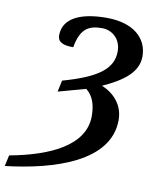

<svg xmlns="http://www.w3.org/2000/svg" viewBox="-179 -619 768 927"><g transform="rotate(10 205.0 -155.0)"><path d="M-92 240C148 212 411 130 411 -74C411 -146 365 -198 303 -223C398 -266 471 -316 471 -396C471 -485 401 -550 269 -550C137 -550 57 -509 57 -427C57 -395 82 -382 134 -382C151 -478 192 -497 257 -497C300 -497 349 -465 349 -399C349 -311 273 -260 109 -214L97 -158L231 -195C265 -168 280 -127 280 -70C280 77 110 151 -80 186Z"/></g></svg>

Font: Noto Serif Semi
Style: Italic
Weight: 600
Italic angle: -12°
Designer: Monotype Design Team
Foundry: Monotype Imaging Inc.
Version: Version 1.901